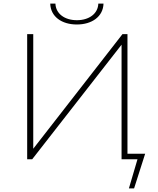

<svg xmlns="http://www.w3.org/2000/svg" viewBox="-20 -891 882 1074"><path d="M410 -754C494 -754 557 -798 559 -871H530C528 -814 478 -778 410 -778C342 -778 292 -814 290 -871H261C263 -798 325 -754 410 -754ZM693 -31V-700H665L166 -59V-700H132V0H160L660 -641V0H749L701 163H730L792 -31Z"/></svg>

Font: Talent ExtraLight
Style: Regular
Weight: 200
Designer: Mike Powis
Version: Version 1.001;hotconv 1.0.109;makeotfexe 2.5.65596